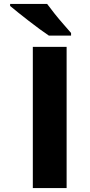

<svg xmlns="http://www.w3.org/2000/svg" viewBox="-20 -951 453 971"><path d="M31.2 -931.2V-920.9C73.2 -885.3 175.8 -804.7 227.1 -771H339.4V-784.2C328.6 -796.9 315.9 -811.5 300.8 -828.6C271 -862.3 239.7 -901.9 218.3 -931.2ZM316.9 -713.9H146V0H316.9Z"/></svg>

Font: Noto Reveo Sans
Style: Regular
Weight: 800
Designer: Monotype Design Team
Foundry: Monotype Imaging Inc.
Version: Version 2.007